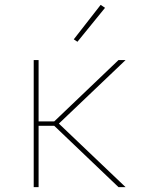

<svg xmlns="http://www.w3.org/2000/svg" viewBox="-20 -766 640 786"><path d="M465 0 202 -251H138V0H118V-520H138V-269H202L465 -520H494L221 -260L494 0ZM297 -595 282 -605 392 -746 410 -734Z"/></svg>

Font: Iosevka Aile Thin
Style: Regular
Weight: 100
Designer: Belleve Invis
Foundry: Belleve Invis
Version: Version 31.1.0; ttfautohint (v1.8.4)